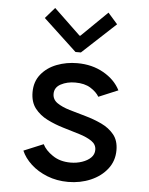

<svg xmlns="http://www.w3.org/2000/svg" viewBox="-54 -810 671 862"><g transform="rotate(5 281.0 -378.5)"><path d="M285.2 7.8Q233.9 7.8 190.7 -9.3Q147.5 -26.4 117.2 -54.4Q86.9 -82.5 73.2 -114.7L161.6 -151.4Q174.8 -124.5 208 -102.1Q241.2 -79.6 288.6 -79.6Q315.9 -79.6 340.3 -87.9Q364.7 -96.2 379.6 -110.8Q394.5 -125.5 394.5 -146Q394.5 -170.4 372.6 -185.3Q350.6 -200.2 316.2 -210.7Q281.7 -221.2 243.2 -232.7Q204.6 -244.1 169.9 -261.5Q135.3 -278.8 113.3 -307.1Q91.3 -335.4 91.3 -379.9Q91.3 -427.7 118.2 -460.7Q145 -493.7 188.2 -510.3Q231.4 -526.9 280.8 -526.9Q347.2 -526.9 398.9 -497.6Q450.7 -468.3 474.6 -421.4L387.2 -384.8Q375 -405.8 348.1 -422.6Q321.3 -439.5 278.8 -439.5Q242.2 -439.5 214.1 -424.6Q186 -409.7 186 -380.4Q186 -355 208 -339.8Q230 -324.7 264.4 -314.5Q298.8 -304.2 337.4 -293.5Q376 -282.7 410.6 -266.4Q445.3 -250 467.3 -223.1Q489.3 -196.3 489.3 -152.8Q489.3 -104.5 461.2 -68.4Q433.1 -32.2 386.5 -12.2Q339.8 7.8 285.2 7.8ZM159.7 -765.1 279.3 -650.9H283.2L399.9 -765.1L442.9 -716.3L292 -576.2H267.6L117.2 -716.3Z"/></g></svg>

Font: Reddit Mono Medium
Style: Regular
Weight: 500
Monospace: yes
Designer: Stephen Hutchings
Foundry: Reddit
Version: Version 1.014